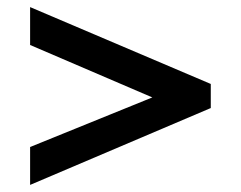

<svg xmlns="http://www.w3.org/2000/svg" viewBox="-20 -531 680 542"><path d="M65 -9 575 -226V-294L65 -511V-404L410 -256L65 -116Z"/></svg>

Font: NM-font
Style: Medium
Weight: 500
Designer: ""
Foundry: ""
Version: ""